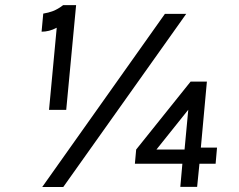

<svg xmlns="http://www.w3.org/2000/svg" viewBox="-20 -728 931 748"><path d="M226 -708H276.5L238 -300H171L201 -620Q186 -612 171.2 -608.2Q156.5 -604.5 142 -604.5L148.5 -675Q168 -678 187 -685.2Q206 -692.5 226 -708ZM144.5 0.5 622.5 -674H705.5L226.5 0.5ZM682.5 0 690.5 -90H505.5L510.5 -145.5L722.5 -410H786L762.5 -153H825.5L820 -90H757L748 0ZM589.5 -145.5H699L713.5 -300.5Z"/></svg>

Font: Karla
Style: Bold Italic
Weight: 700
Italic angle: -8°
Designer: Jonathan Pinhorn
Version: Version 2.004;gftools[0.9.33]